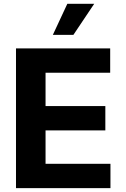

<svg xmlns="http://www.w3.org/2000/svg" viewBox="-20 -979 653 999"><path d="M63.2 -727.3H553.3V-600.5H217V-427.2H528.1V-300.4H217V-126.8H554.7V0H63.2ZM330.3 -959.2H470.2L361.9 -797.6H255Z"/></svg>

Font: Inter P
Style: Bold
Weight: 700
Designer: Rasmus Andersson
Foundry: rsms
Version: Version 3.018;git-588b23468